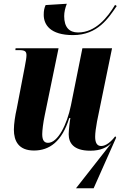

<svg xmlns="http://www.w3.org/2000/svg" viewBox="-20 -793 660 1023"><path d="M369 -606C501 -606 558 -697 602 -761L593 -767C553 -700 489 -620 396 -620C348 -620 322 -649 322 -707C322 -728 327 -750 336 -773L223 -766C216 -750 213 -737 213 -714C213 -662 247 -606 369 -606ZM574 -31 385 210H479L599 -60L594 -67C573 -39 545 -15 519 -15C498 -15 487 -31 487 -64C487 -84 491 -114 497 -146L577 -536H419L358 -232C337 -129 288 -32 236 -32C216 -32 205 -45 205 -78C205 -98 210 -139 218 -177L292 -536H63L62 -526H82C116 -526 121 -517 121 -498C121 -486 118 -469 112 -437L69 -213C61 -179 54 -133 54 -102C54 -42 79 9 161 9C243 9 310 -38 349 -164H355C352 -152 346 -97 346 -78C346 -33 370 10 461 10C516 10 549 -7 574 -31Z"/></svg>

Font: Noto Serif Display Condensed ExtraBold
Style: Italic
Weight: 800
Width: 3
Italic angle: -12°
Designer: Monotype Design Team
Foundry: Monotype Imaging Inc.
Version: Version 2.009